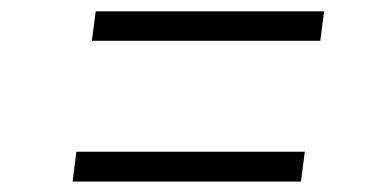

<svg xmlns="http://www.w3.org/2000/svg" viewBox="-20 -472 709 348"><path d="M153.5 -451.5H567.5L560.5 -398H146.5ZM118.5 -197H532.5L525.5 -143H111.5Z"/></svg>

Font: Merriweather 96pt
Style: Italic
Weight: 400
Italic angle: -7.8°
Version: Version 2.101